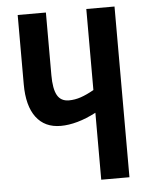

<svg xmlns="http://www.w3.org/2000/svg" viewBox="-52 -757 624 800"><g transform="rotate(-5 260.0 -357.0)"><path d="M457 0H339V-280Q299 -259 261.5 -248.5Q224 -238 191 -238Q124 -238 88 -286Q52 -334 52 -424V-714H170V-452Q170 -395 185 -368Q200 -341 234 -341Q259 -341 284 -349.5Q309 -358 339 -375V-714H457Z"/></g></svg>

Font: Noto Sans Display ExtraCondensed SemiBold
Style: Regular
Weight: 600
Width: 2
Designer: Monotype Design Team
Foundry: Monotype Imaging Inc.
Version: Version 2.003